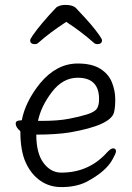

<svg xmlns="http://www.w3.org/2000/svg" viewBox="-20 -745 540 783"><path d="M230 18Q182 18 144.5 -8Q107 -34 85 -82Q63 -130 63 -210Q44 -226 44 -241Q44 -254 64 -254L69 -255Q83 -330 144 -406Q211 -486 297 -486Q355 -486 389 -464.5Q423 -443 436.5 -409Q450 -375 450 -340Q450 -306 445 -287Q432 -234 265 -205Q209 -196 128 -196Q128 -120 157.5 -80.5Q187 -41 230 -41Q343 -41 417 -124Q432 -140 441 -140Q453 -140 453 -128Q453 -120 440 -97Q413 -45 330 -2Q288 18 230 18ZM135 -252H150Q216 -252 260.5 -260.5Q305 -269 335 -278.5Q365 -288 374.5 -301Q384 -314 384 -341Q384 -428 297 -428Q236 -428 191.5 -369.5Q147 -311 135 -252ZM122 -565Q103 -565 103 -581Q103 -585 113 -600Q147 -649 210 -715Q224 -725 247 -725Q277 -725 290 -712L301 -700Q354 -645 384 -603Q396 -586 396 -581Q396 -565 377 -565Q368 -565 362 -571Q314 -614 250 -656L249 -655Q183 -612 137 -571Q131 -565 122 -565Z"/></svg>

Font: LXGW WenKai Mono TC
Style: Regular
Weight: 400
Designer: LXGW / Fontworks Inc.
Foundry: LXGW / Fontworks Inc.
Version: Version 1.330